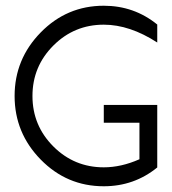

<svg xmlns="http://www.w3.org/2000/svg" viewBox="-20 -649 602 673"><path d="M468.8 -218.8H343.8V-281.2H531.2V-62Q450.2 3.9 343.8 3.9Q214.4 3.9 122.8 -89.6Q31.2 -183.1 31.2 -312.5Q31.2 -441.9 122.8 -535.4Q214.4 -628.9 343.8 -628.9Q450.2 -628.9 531.2 -563V-500Q434.6 -562.5 343.8 -562.5Q240.2 -562.5 167 -489.3Q93.8 -416 93.8 -312.5Q93.8 -209 167 -135.7Q240.2 -62.5 343.8 -62.5Q404.8 -62.5 468.8 -90.8Z"/></svg>

Font: Juliett
Style: Regular
Weight: 400
Designer: GGBotNet
Foundry: GGBotNet
Version: 0.60